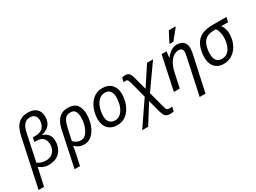

<svg xmlns="http://www.w3.org/2000/svg" viewBox="-73 -1599 3554 2662"><g transform="rotate(-30 1704.0 -268.0)"><path d="M-23 240 142 -535Q156 -598 182 -650Q208 -702 256.5 -733.5Q305 -765 385 -765Q470 -765 518 -720.5Q566 -676 566 -596Q566 -434 394 -396Q446 -385 482.5 -345.5Q519 -306 519 -231Q519 -163 491 -108Q463 -53 409.5 -21.5Q356 10 279 10Q221 10 186 -7.5Q151 -25 126 -44L64 240ZM272 -62Q327 -62 362.5 -86Q398 -110 415.5 -147.5Q433 -185 433 -227Q433 -287 401 -326Q369 -365 291 -365H259L273 -432H310Q399 -432 437.5 -477.5Q476 -523 476 -590Q476 -634 451.5 -663.5Q427 -693 376 -693Q329 -693 300 -670.5Q271 -648 255 -611.5Q239 -575 230 -532L139 -104Q163 -85 199 -73.5Q235 -62 272 -62Z M670 -315Q679 -360 694.5 -401Q710 -442 735.5 -474.5Q761 -507 801 -526Q841 -545 899 -545Q991 -545 1035.5 -490.5Q1080 -436 1080 -334Q1080 -277 1065.5 -217Q1051 -157 1021.5 -105.5Q992 -54 947.5 -22Q903 10 844 10Q795 10 760.5 -7Q726 -24 698 -52Q692 -13 685.5 21.5Q679 56 670 98L640 240H553ZM835 -63Q871 -63 900 -87.5Q929 -112 949.5 -152.5Q970 -193 980.5 -241Q991 -289 991 -335Q991 -398 970.5 -435Q950 -472 894 -472Q850 -472 823.5 -450.5Q797 -429 781.5 -389.5Q766 -350 754 -296L715 -116Q735 -95 765 -79Q795 -63 835 -63Z M1376 8Q1283 8 1229.5 -47.5Q1176 -103 1176 -198Q1176 -260 1193 -321Q1210 -382 1243.5 -432Q1277 -482 1327.5 -512.5Q1378 -543 1444 -543Q1538 -543 1591 -487.5Q1644 -432 1644 -336Q1644 -275 1627 -214Q1610 -153 1576.5 -103Q1543 -53 1493 -22.5Q1443 8 1376 8ZM1381 -65Q1429 -65 1468 -98.5Q1507 -132 1530.5 -195Q1554 -258 1554 -346Q1554 -376 1543.5 -404.5Q1533 -433 1509 -451.5Q1485 -470 1445 -470Q1390 -470 1349.5 -432.5Q1309 -395 1287 -332.5Q1265 -270 1265 -195Q1265 -133 1295.5 -99Q1326 -65 1381 -65Z M1635 240 1898 -145 1836 -383Q1826 -422 1816 -445Q1806 -468 1780 -468Q1760 -468 1745 -462L1760 -531Q1771 -534 1782 -536.5Q1793 -539 1814 -539Q1851 -539 1871.5 -518.5Q1892 -498 1908 -439L1963 -234L2161 -536H2257L1985 -151L2046 76Q2054 106 2060 126.5Q2066 147 2078 157.5Q2090 168 2114 168Q2127 168 2138.5 166.5Q2150 165 2159 164L2145 232Q2133 235 2119 237.5Q2105 240 2091 240Q2052 240 2029.5 228.5Q2007 217 1994 192Q1981 167 1970 127L1920 -62L1731 240Z M2679 -336Q2684 -359 2686.5 -375Q2689 -391 2689 -405Q2689 -439 2671.5 -454Q2654 -469 2622 -469Q2587 -469 2548 -445.5Q2509 -422 2476.5 -369.5Q2444 -317 2425 -231L2375 0H2281L2396 -539H2474L2463 -440H2465Q2484 -467 2510.5 -492Q2537 -517 2570.5 -533Q2604 -549 2644 -549Q2710 -549 2746.5 -513Q2783 -477 2783 -414Q2783 -391 2779.5 -367.5Q2776 -344 2772 -326L2649 240H2556ZM2564 -606 2566 -618 2648 -776H2754L2752 -766L2623 -606Z M3073 10Q3005 10 2959 -25.5Q2913 -61 2895 -125.5Q2877 -190 2891 -276Q2908 -377 2950.5 -433.5Q2993 -490 3058 -513Q3123 -536 3204 -536H3431L3415 -461H3305Q3336 -424 3347 -371Q3358 -318 3346 -246Q3334 -174 3298 -116Q3262 -58 3205.5 -24Q3149 10 3073 10ZM3088 -63Q3161 -63 3202 -114Q3243 -165 3255 -244Q3277 -373 3221 -461H3190Q3131 -461 3088.5 -443.5Q3046 -426 3019 -384Q2992 -342 2980 -266Q2972 -210 2979.5 -163.5Q2987 -117 3013.5 -90Q3040 -63 3088 -63Z"/></g></svg>

Font: Noto Sans
Style: Italic
Weight: 400
Italic angle: -12°
Designer: Monotype Design Team
Foundry: Monotype Imaging Inc.
Version: Version 2.013; ttfautohint (v1.8.4.7-5d5b)